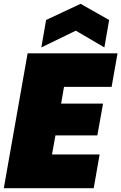

<svg xmlns="http://www.w3.org/2000/svg" viewBox="-20 -988 637 1008"><path d="M597 -708 566 -532H316L301 -444H521L491 -277H271L253 -177H503L472 0H0L125 -708ZM553 -883 528 -739 378 -827 197 -739 222 -883 403 -968Z"/></svg>

Font: Poppins Black
Style: Italic
Weight: 900
Italic angle: -10°
Designer: Ninad Kale (Devanagari), Jonny Pinhorn (Latin)
Foundry: Indian Type Foundry
Version: Version 3.200;PS 1.000;hotconv 16.6.54;makeotf.lib2.5.65590